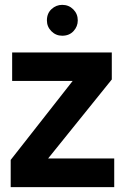

<svg xmlns="http://www.w3.org/2000/svg" viewBox="-20 -770 514 790"><path d="M24 0ZM24 0ZM450 0H24V-112L279 -437H30V-554H440V-443L178 -118H450ZM236 -623Q210 -623 191.5 -641.5Q173 -660 173 -686Q173 -715 192 -732.5Q211 -750 236 -750Q263 -750 281.5 -731.5Q300 -713 300 -686Q300 -661 282.5 -642Q265 -623 236 -623Z"/></svg>

Font: Ulagadi Sans SemiBold
Style: Regular
Weight: 600
Designer: Ninad Kale (Devanagari), Jonny Pinhorn (Latin)
Foundry: Indian Type Foundry
Version: Version 3.01;March 29, 2020;FontCreator 12.0.0.2522 64-bit; 